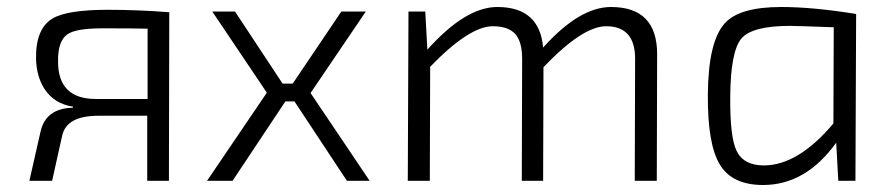

<svg xmlns="http://www.w3.org/2000/svg" viewBox="-20 -517 2537 549"><path d="M463 0H401V-186H261Q171 -186 158 -130L129 0H64L96 -141Q111 -207 188 -209L189 -212Q135 -220 107 -263Q84 -299 83 -350Q82 -435 130 -464Q172 -489 288 -489Q376 -489 464 -482ZM402 -435Q365 -436 273 -436Q197 -436 173 -419Q145 -400 146 -341Q146 -234 254 -234H402Z M1037 0H972L822 -227H796L645 0H572L743 -252L587 -484H652L788 -278H817L956 -484H1026L868 -251Z M1202 -375Q1311 -497 1402 -497Q1523 -497 1533 -381Q1637 -497 1727 -497Q1859 -497 1859 -362L1858 0H1795L1796 -349Q1796 -442 1713 -442Q1646 -442 1534 -325L1533 0H1472L1473 -349Q1473 -398 1453 -420Q1433 -442 1389 -442Q1322 -442 1210 -326L1209 0H1146L1148 -484H1196Z M2377 0 2371 -109Q2284 12 2162 12Q2073 12 2038 -47Q2003 -105 2004 -246Q2005 -399 2053 -451Q2095 -497 2214 -497Q2305 -497 2428 -477L2426 0ZM2364 -439Q2257 -443 2239 -443Q2131 -443 2100 -407Q2069 -370 2068 -241Q2067 -125 2086 -86Q2106 -44 2164 -44Q2262 -44 2363 -164Z"/></svg>

Font: Taylor Sans Light
Style: Regular
Weight: 300
Italic angle: -8°
Designer: Natanael Gama
Version: Version 1.001 September 8, 2015